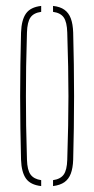

<svg xmlns="http://www.w3.org/2000/svg" viewBox="-20 -624 318 648"><path d="M51 -85Q49.5 -138.5 48.8 -192.2Q48 -246 48 -299.5Q48 -353 48.8 -406.8Q49.5 -460.5 51 -514Q52.5 -557 67.8 -578.5Q83 -600 119 -604V-584Q93.5 -580.5 82.8 -565Q72 -549.5 71 -514Q69 -450.5 68.2 -399Q67.5 -347.5 67.5 -299.5Q67.5 -251.5 68.2 -200Q69 -148.5 71 -85Q72 -50 83.2 -34.8Q94.5 -19.5 119 -16V4Q83 0 67.8 -21.2Q52.5 -42.5 51 -85ZM159 4V-16Q184 -19.5 195 -34.8Q206 -50 207 -85Q209 -148.5 210 -200Q211 -251.5 211 -299.5Q211 -347.5 210 -399Q209 -450.5 207 -514Q206 -549.5 195.2 -565Q184.5 -580.5 159 -584V-604Q183 -601.5 197.5 -591Q212 -580.5 219 -561.8Q226 -543 227 -514Q228.5 -460.5 229.2 -406.8Q230 -353 230 -299.5Q230 -246 229.2 -192.2Q228.5 -138.5 227 -85Q226 -57 219 -38.2Q212 -19.5 197.5 -9.2Q183 1 159 4Z"/></svg>

Font: Big Shoulders Stencil Display SC Thin
Style: Regular
Weight: 100
Designer: Patric King
Foundry: XO Type Co
Version: Version 2.001